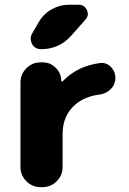

<svg xmlns="http://www.w3.org/2000/svg" viewBox="-20 -810 546 810"><path d="M143.6 -716.8Q163.1 -751 197.8 -770.5Q232.4 -790 271.5 -790H311.5Q335.9 -790 346.7 -767.6Q350.6 -758.8 350.6 -751Q350.6 -738.3 339.8 -726.6L280.3 -659.2Q229.5 -602.5 153.3 -602.5Q127.9 -602.5 115.2 -624Q109.4 -635.7 109.4 -646.5Q109.4 -657.2 115.2 -668ZM66.4 -461.9Q66.4 -497.1 91.3 -522Q116.2 -546.9 151.4 -546.9H160.2Q192.4 -546.9 215.3 -523.9Q238.3 -501 238.3 -468.8Q238.3 -466.8 240.7 -466.3Q243.2 -465.8 244.1 -466.8Q274.4 -499 318.4 -520.5Q357.4 -538.1 400.4 -543.9Q404.3 -544.9 408.2 -544.9Q430.7 -544.9 447.3 -528.3Q466.8 -508.8 466.8 -480.5Q466.8 -454.1 447.8 -434.6Q428.7 -415 400.4 -411.1Q336.9 -403.3 296.9 -368.2Q244.1 -322.3 244.1 -244.1V-105.5Q244.1 -70.3 219.2 -45.4Q194.3 -20.5 159.2 -20.5H151.4Q116.2 -20.5 91.3 -45.4Q66.4 -70.3 66.4 -105.5Z"/></svg>

Font: Gen Jyuu GothicX Heavy
Style: Bold
Weight: 900
Designer: [Source Han Sans]
Ryoko NISHIZUKA  (kana & ideographs); Paul D. Hunt (Latin, Greek & Cyrillic); Wenlong ZHANG  (bopomofo
Version: Version 1.002.20150607